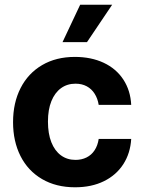

<svg xmlns="http://www.w3.org/2000/svg" viewBox="-20 -776 603 806"><path d="M34.8 -263.2Q34.8 -344.4 66.5 -406.4Q98.1 -468.3 156.7 -502.7Q215.4 -537.1 294.4 -537.1Q362.6 -537.1 415.2 -512.5Q467.8 -487.8 497.8 -442Q527.8 -396.2 530.8 -335.8H394.3Q390.1 -362.3 377.3 -382.5Q364.6 -402.7 344.2 -413.7Q323.9 -424.7 296.9 -424.7Q262.2 -424.7 236.2 -405.9Q210.2 -387 195.7 -351.4Q181.3 -315.8 181.3 -265.6Q181.3 -215 195.5 -179Q209.8 -143 235.8 -123.9Q261.8 -104.8 296.9 -104.8Q322.6 -104.8 343.2 -115Q363.9 -125.2 377 -145.1Q390.2 -165 394.3 -192.7H530.8Q527.2 -132.7 497.7 -86.8Q468.1 -40.9 416.3 -15.4Q364.5 10.2 295.2 10.2Q215.4 10.2 156.3 -24.4Q97.3 -59 66 -121Q34.8 -183 34.8 -263.2ZM316.5 -756.1H450.8L345.2 -599.2H242.5Z"/></svg>

Font: WEMIX Pretendard Variable
Style: Regular
Weight: 400
Designer: Base glyphs from Inter by Rasmus Andersson; Hangeul glyphs from Noto Sans CJK(Source Han Sans) by Jang Soo-young and Kan
Foundry: Kil Hyung-jin
Version: Version 1.000;Glyphs 3.2 (3208)